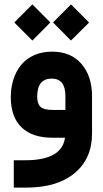

<svg xmlns="http://www.w3.org/2000/svg" viewBox="-20 -629 470 877"><path d="M222.2 -526.4 304.2 -608.9 386.7 -526.4Q383.8 -523.4 380.9 -520Q374.5 -513.7 346.7 -486.1Q318.8 -458.5 304.2 -443.8ZM45.4 -526.4 127.9 -608.9 210 -526.4 127.9 -443.8ZM400.4 -189.5V-19.5Q400.4 95.7 320.8 161.9Q241.2 228 98.6 228H62.5H43V208.5V122.6V103H62.5H95.7Q262.7 103 276.9 0H218.8Q127 0 78.1 -47.6Q29.3 -95.2 29.3 -185.1Q29.3 -229 41.3 -266.4Q53.2 -303.7 76.4 -332.3Q99.6 -360.8 136 -377Q172.4 -393.1 218.3 -393.1Q303.7 -393.1 352.1 -337.2Q400.4 -281.2 400.4 -189.5ZM149.9 -187Q149.9 -154.8 165.3 -140.9Q180.7 -127 218.3 -127H278.8V-189.9Q278.8 -270 216.3 -270Q149.9 -270 149.9 -187Z"/></svg>

Font: Shabnam FD
Style: Bold
Weight: 700
Foundry: DejaVu fonts team - Redesigned by Saber Rastikerdar - Based on Vazir font
Version: Version 5.00;October 20, 2019;FontCreator 12.0.0.2547 64-bit